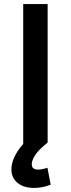

<svg xmlns="http://www.w3.org/2000/svg" viewBox="-20 -700 348 943"><path d="M229 207Q188 223 148 223Q96 223 66 198Q36 173 36 132Q36 104 50 72.5Q64 41 94 7V-680H214V0Q168 37 152 63Q136 89 136 106Q136 121 144.5 127Q153 133 166 133Q186 133 213 124Z"/></svg>

Font: Inria Sans
Style: Bold
Weight: 700
Designer: Black Foundry Team
Foundry: Black Foundry
Version: Version 1.2; ttfautohint (v1.8.3)